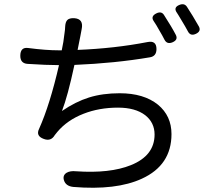

<svg xmlns="http://www.w3.org/2000/svg" viewBox="-20 -849 964 908"><path d="M326 35Q290 31 282 2Q276 -20 295 -32Q312 -42 340 -39Q500 -28 599 -68Q711 -113 711 -213Q711 -269 667 -304Q620 -340 538 -340Q449 -340 375 -311Q298 -281 251 -225Q245 -218 239 -210Q221 -179 187 -192Q148 -206 165 -240Q216 -354 259 -541Q201 -541 109 -547Q76 -550 76 -585Q76 -627 113 -622Q197 -611 259 -611H272Q281 -653 284 -684Q284 -686 285 -691Q288 -711 288 -721Q289 -745 298.5 -754.5Q308 -764 331 -763Q377 -760 366 -710Q362 -688 360 -678Q358 -667 352 -638Q349 -622 347 -613Q522 -620 677 -650Q720 -659 720 -617Q720 -583 689 -578Q524 -550 332 -542Q300 -393 273 -324Q337 -368 401 -388Q465 -408 546 -408Q660 -408 727 -354Q791 -301 791 -215Q791 -68 651 -4Q530 52 326 35ZM758 -661Q748 -681 733 -706Q720 -730 707 -749Q691 -772 720 -786Q743 -797 755 -779Q793 -720 811 -685Q824 -661 796 -649Q770 -638 758 -661ZM869 -700Q855 -726 842 -747Q836 -757 824 -777Q819 -784 817 -788Q798 -814 829 -826Q852 -835 864 -817Q891 -776 921 -723Q932 -701 906.5 -689Q881 -677 869 -700Z"/></svg>

Font: GenSenRounded JP R
Style: Regular
Weight: 400
Version: Version 1.501;PS 1;hotconv 16.6.51;makeotf.lib2.5.65220